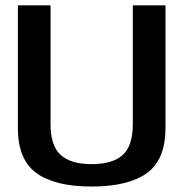

<svg xmlns="http://www.w3.org/2000/svg" viewBox="-20 -695 702 720"><path d="M323.5 4.5Q461 4.5 530.8 -45.8Q600.5 -96 600.5 -214.5V-675H478V-229Q478 -148 440 -113.8Q402 -79.5 323.5 -79.5Q245.5 -79.5 207.5 -114Q169.5 -148.5 169.5 -229V-675H47V-214.5Q47 -96 116.8 -45.8Q186.5 4.5 323.5 4.5Z"/></svg>

Font: Anybody UltraCondensed Thin Medium
Style: Regular
Weight: 500
Version: Version 1.111